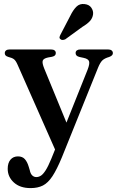

<svg xmlns="http://www.w3.org/2000/svg" viewBox="-20 -725 602 984"><path d="M333 -66.5 268.5 55.5 70 -393.5Q61 -414 51.8 -421.2Q42.5 -428.5 22 -433.5Q12.5 -436.5 8.5 -441Q4.5 -445.5 4.5 -452.5Q4.5 -461.5 11 -466.5Q17.5 -471.5 29 -471.5H241.5Q253 -471.5 259.5 -466.8Q266 -462 266 -453Q266 -445.5 261.5 -441Q257 -436.5 246.5 -434L226.5 -430.5Q203 -425.5 199 -414Q195 -402.5 207 -373ZM243 88.5 279 -0.5 294.5 -31.5 429 -368Q440.5 -397.5 436.5 -410.5Q432.5 -423.5 408.5 -428.5L387.5 -433Q377 -435.5 372.2 -440.5Q367.5 -445.5 367.5 -453Q367.5 -462 374 -466.8Q380.5 -471.5 391.5 -471.5H534Q545.5 -471.5 552 -466.5Q558.5 -461.5 558.5 -452.5Q558.5 -446.5 554.2 -441.8Q550 -437 539.5 -433Q516.5 -426.5 505 -415.8Q493.5 -405 482.5 -378L297.5 80.5Q271.5 143.5 248.8 178Q226 212.5 199.8 225.8Q173.5 239 137 239Q82.5 239 51 210.2Q19.5 181.5 19.5 140Q19.5 110 33.8 93.2Q48 76.5 72 76.5Q95 76.5 107.5 90.8Q120 105 127 129L132.5 147Q136 165 145 173.8Q154 182.5 166 182.5Q178.5 182.5 189.8 175.2Q201 168 214 147.8Q227 127.5 243 88.5ZM340 -643.5Q354.5 -673.5 371.5 -690.5Q388.5 -707.5 414 -704Q437 -701.5 448 -685.5Q459 -669.5 457 -652Q454.5 -632 440.8 -617Q427 -602 402.5 -587.5L314.5 -523.5Q308 -520.5 301 -520.2Q294 -520 289.5 -524.5Q284 -529 285.2 -535Q286.5 -541 290 -547.5Z"/></svg>

Font: Fraunces Medium
Style: Regular
Weight: 500
Version: Version 1.000;[b76b70a41]